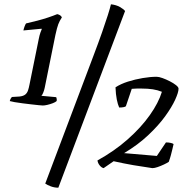

<svg xmlns="http://www.w3.org/2000/svg" viewBox="-20 -774 877 889"><path d="M178.5 -285.5Q174.3 -285.5 159.3 -287Q144.4 -288.5 124.6 -290.8Q104.8 -293.2 84.2 -295.7Q63.6 -298.2 47.7 -301.1Q31.7 -304 25.2 -306Q27.2 -313.8 30.1 -318.3Q33 -322.9 35 -324.9L70.6 -327.1Q87.7 -329.1 96.6 -336Q105.5 -343 109.6 -355Q113.7 -367 116.7 -383L159.4 -593.3Q162.6 -610.3 167.4 -623.8Q172.2 -637.4 173.4 -639L172.6 -641L88.3 -633Q90.3 -642.4 93.9 -651.9Q97.6 -661.5 100.6 -665.5Q127.8 -671.7 153.7 -678.5Q179.5 -685.2 203.1 -693.1Q226.7 -701 244.9 -708.5Q253.6 -706.5 258.8 -702.8Q264 -699.1 266.5 -693.6Q255.5 -676.8 249.8 -661.6Q244 -646.3 236.5 -611.9L187 -367.5Q184.8 -356.8 180.5 -345.9Q176.3 -335 171.7 -330.4L240.3 -324.1Q241.5 -322.1 242.4 -316.5Q243.3 -311 242.3 -306.2Q237.3 -301.2 224.8 -296.3Q212.3 -291.5 199.4 -288.5Q186.5 -285.5 178.5 -285.5ZM250.1 95.1Q232.1 95.1 215.7 89Q199.3 83 189.5 76L411.7 -513Q436.3 -577.9 452.7 -624.7Q469 -671.6 479.3 -703.9Q489.5 -736.1 493.7 -754.1Q518.1 -751.3 535.1 -741.7Q552.1 -732 559.1 -723ZM459.7 4.5Q449.9 2.2 441.5 -8.2Q433.1 -18.5 431.3 -31.1Q509.9 -74.5 571.5 -129Q633.1 -183.6 673.6 -240.8Q714.1 -298 729.6 -349Q710.1 -357 687.5 -360.5Q664.8 -364 635.3 -364Q624.9 -364 613.5 -364Q602 -364 590.1 -362.7L562.8 -282Q555.5 -276.2 531.8 -276.2Q525.5 -290 520.7 -313.6Q516 -337.2 514.8 -369.7Q539.1 -385.5 572 -396Q605 -406.5 640.4 -412.5Q675.8 -418.5 705.4 -418.5Q715.6 -418.5 732.4 -412.5Q749.1 -406.5 766.1 -397.8Q783.1 -389.2 794.9 -379.8Q806.7 -370.5 806.7 -363.5Q806.7 -346.5 791.1 -312.3Q775.5 -278.1 744.5 -235.3Q713.5 -192.5 665.9 -147.8Q618.4 -103 554.5 -65L706.2 -52L748.4 -114.6Q761.7 -114.6 771.4 -112.1Q781.1 -109.6 783.7 -106.9Q780.9 -94.3 777.8 -81.6Q774.7 -69 771.2 -55.5Q767.7 -42 761.4 -24.5Q753.4 -19.2 738.9 -12.3Q724.4 -5.5 709.9 -0.5Q695.4 4.5 685.6 4.5Q639.4 -2.2 597.3 -9.3Q555.3 -16.5 506.1 -27.5Z"/></svg>

Font: Texturina Medium
Style: Italic
Weight: 500
Italic angle: -11°
Designer: Guillermo Torres Carreño
Foundry: Omnibus-Type
Version: Version 1.002